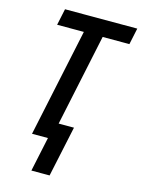

<svg xmlns="http://www.w3.org/2000/svg" viewBox="-134 -790 785 1064"><g transform="rotate(15 259.0 -258.0)"><path d="M154.3 197.8 196.3 0H105L236.3 -619.6H83L103 -713.9H517.6L497.6 -619.6H344.2L232.9 -92.8H320.8L258.8 197.8Z"/></g></svg>

Font: Open Sans SemiCondensed SemiBold
Style: Italic
Weight: 600
Width: 4
Italic angle: -12°
Designer: Monotype Design Team
Foundry: Monotype Imaging Inc.
Version: Version 3.000